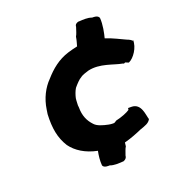

<svg xmlns="http://www.w3.org/2000/svg" viewBox="-118 -661 759 823"><g transform="rotate(-20 261.5 -249.5)"><path d="M70 -236C67 -173 75 -127 102 -84C126 -51 165 -26 219 -15C215 4 212 29 214 50C219 64 245 61 245 61C263 68 284 66 302 65H306C324 59 323 45 323 45C329 29 332 17 338 8L340 -9C368 -16 401 -29 423 -39H424C445 -47 462 -51 471 -68C464 -88 464 -143 418 -143H403L402 -135C389 -126 364 -116 337 -110C332 -106 326 -103 325 -103H316C312 -103 305 -104 300 -105C276 -110 251 -117 239 -131C218 -153 206 -180 206 -217V-218L205 -227C206 -233 205 -245 206 -249L207 -259C210 -273 216 -290 223 -301C234 -314 248 -330 261 -337H262V-338C270 -343 284 -348 298 -352C354 -365 407 -337 447 -330L452 -328L458 -331C465 -328 467 -327 473 -325C497 -335 525 -376 523 -410L521 -407C515 -413 510 -416 497 -421C474 -431 446 -447 411 -458C416 -477 425 -516 422 -549H421C416 -562 391 -560 391 -560C373 -567 351 -565 333 -564H329C311 -559 313 -547 313 -547C307 -529 304 -517 298 -507C295 -488 292 -482 288 -466C274 -463 261 -460 245 -455C196 -440 161 -410 131 -376C102 -347 80 -305 73 -256Z"/></g></svg>

Font: Hussar Pisanka
Style: BdKur
Weight: 700
Designer: Robert Jablonski
Foundry: Cannot Into Space Fonts
Version: Version 1.070